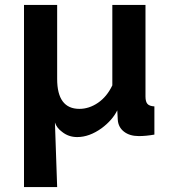

<svg xmlns="http://www.w3.org/2000/svg" viewBox="-20 -544 704 776"><path d="M211 212 202 -49Q209 -27 231 -11Q257 10 292 10Q341 10 391 -26Q434 -58 454 -98L456 -60Q458 -30 481 -12Q504 6 541 6Q570 6 604 0V-114Q584 -115 576 -124Q568 -133 568 -154V-524H434V-199Q412 -153 376 -128.5Q340 -104 301 -104Q211 -104 211 -225V-524H77V212Z"/></svg>

Font: RT Raleway Bold
Style: Regular
Weight: 400
Designer: Matt McInerney, Pablo Impallari, Rodrigo Fuenzalida — Edited by Milan Moffatt in April 2016
Foundry: Matt McInerney, Pablo Impallari, Rodrigo Fuenzalida — Edited by Milan Moffatt in April 2016
Version: Version 3.001